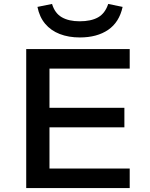

<svg xmlns="http://www.w3.org/2000/svg" viewBox="-20 -954 762 974"><path d="M113 0V-705H638V-606H231V-407H611V-308H231V-99H638V0ZM385 -764Q328 -764 283 -781.5Q238 -799 209 -833.5Q180 -868 170 -919L244 -934Q258 -887 293.5 -866.5Q329 -846 384 -846Q442 -846 477.5 -866Q513 -886 529 -934L602 -919Q585 -841 528.5 -802.5Q472 -764 385 -764Z"/></svg>

Font: Nunito Sans 7pt SemiExpanded SemiBold
Style: Regular
Weight: 600
Width: 6
Designer: Vernon Adams
Foundry: Vernon Adams
Version: Version 3.101;gftools[0.9.27]